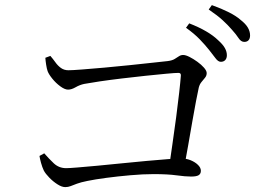

<svg xmlns="http://www.w3.org/2000/svg" viewBox="-20 -806 1040 762"><path d="M809.8 -607.9Q794.4 -627.3 772.8 -649.8Q751.3 -672.2 718.2 -695.8L731 -713.3Q770.2 -698 798.6 -681.3Q827.1 -664.6 845.7 -646.4Q864.7 -629.4 872.6 -615.1Q880.4 -600.9 880.4 -586.9Q880.4 -574.6 873.9 -567.6Q867.5 -560.7 856.4 -560.7Q845.7 -560.7 835.2 -575Q824.7 -589.3 809.8 -607.9ZM900.8 -687.7Q884.1 -707.1 863.6 -725.8Q843.2 -744.6 808.3 -768.3L820.8 -785.7Q859.5 -771.8 888.4 -757.2Q917.3 -742.6 934.5 -727.4Q955.1 -711.3 963.8 -696.2Q972.5 -681.1 972.5 -665.4Q972.5 -653 966.4 -646.3Q960.4 -639.7 949.5 -639.7Q936.6 -639.7 926.9 -654.6Q917.2 -669.5 900.8 -687.7ZM160 -576.7 179.9 -584.1Q190.2 -572.2 199.9 -558.7Q209.5 -545.1 221.9 -536.2Q234.4 -527.2 251.4 -527.2Q266.8 -527.2 305.4 -530.2Q344.1 -533.2 394.1 -537.6Q444.2 -542 494.9 -547.4Q545.6 -552.8 586.5 -557.2Q627.4 -561.6 645.6 -563.6Q663.3 -565.8 673.1 -571.9Q683 -577.9 690.4 -582.9Q697.9 -587.8 706.7 -587.8Q717 -587.8 732.3 -580Q747.5 -572.3 763.4 -560.8Q779.2 -549.3 789.8 -537.2Q800.3 -525 800.3 -516.1Q800.3 -505.6 793.9 -497.8Q787.6 -489.9 780.1 -481Q772.5 -472.2 768.9 -458.5Q764.8 -439.8 758 -404.9Q751.1 -370 743.4 -324.5Q735.7 -279 726.9 -229.7Q718.2 -180.4 709.4 -132.9H649.7Q656.3 -178.8 664.2 -233.2Q672.1 -287.5 679.2 -341.1Q686.2 -394.7 691.1 -438.2Q696 -481.7 697.8 -505.9Q698.8 -516.7 688.2 -516.7Q675.2 -516.7 640 -513.4Q604.8 -510.2 558.5 -505.3Q512.2 -500.4 463.7 -494.6Q415.1 -488.8 375.3 -482.9Q335.4 -477 314.5 -473Q296.6 -469.3 280.2 -459.8Q263.8 -450.3 250.3 -450.3Q237 -450.3 219.2 -463.5Q201.3 -476.7 187.5 -493.9Q173.6 -511.1 169 -523.6Q165.6 -533.3 163.1 -549.4Q160.6 -565.4 160 -576.7ZM136.7 -187.1 155.6 -197.5Q172.7 -177.6 193.2 -158.1Q213.7 -138.6 242.6 -138.6Q254.1 -138.6 287 -141.3Q320 -144 366.6 -148.3Q413.1 -152.7 464.2 -157.9Q515.4 -163.1 562.8 -167.4Q610.2 -171.7 646.1 -174.4Q682.1 -177.1 696.2 -177.1Q718.3 -177.6 736.5 -170.1Q754.7 -162.6 765.9 -151.4Q777.2 -140.3 777.2 -128.1Q777.2 -116.2 768.4 -110.7Q759.7 -105.3 738.4 -105.3Q715.7 -105.3 680.9 -110.1Q646.1 -115 589.7 -115Q547.4 -115 497.3 -110.5Q447.1 -106.1 401.9 -100.1Q356.7 -94.1 326.8 -87.9Q300.5 -82.6 285.5 -77Q270.5 -71.4 260.4 -67.4Q250.3 -63.4 238.8 -63.4Q225.3 -63.4 207.9 -74.6Q190.5 -85.7 175.5 -101.2Q160.4 -116.7 153.8 -129.3Q147.6 -142.2 142.7 -160Q137.9 -177.9 136.7 -187.1Z"/></svg>

Font: Noto Serif HK
Style: Regular
Weight: 200
Designer: Ryoko NISHIZUKA 西塚涼子 (kana & ideographs); Frank Grießhammer (Latin, Greek & Cyrillic); Wenlong ZHANG 张文龙 (bopomofo); San
Foundry: Adobe
Version: Version 2.001;hotconv 1.1.0;makeotfexe 2.6.0